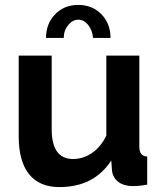

<svg xmlns="http://www.w3.org/2000/svg" viewBox="-20 -750 658 780"><path d="M239 -596H167Q167 -654 204 -692Q241 -730 298 -730Q355 -730 392 -692Q429 -654 429 -596H358Q355 -628 338 -649Q321 -670 298 -670Q275 -670 257 -648Q239 -626 239 -596ZM221 10Q140 10 98 -42.5Q56 -95 56 -196V-524H190V-225Q190 -104 277 -104Q317 -104 353 -128Q389 -152 412 -199V-524H546V-154Q546 -115 578 -114V0Q546 6 520 6Q484 6 461.5 -10.5Q439 -27 435 -56L432 -98Q362 10 221 10Z"/></svg>

Font: Raleway
Style: Bold
Weight: 700
Designer: Matt McInerney, Pablo Impallari, Rodrigo Fuenzalida
Foundry: Matt McInerney, Pablo Impallari, Rodrigo Fuenzalida
Version: Version 3.000